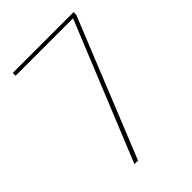

<svg xmlns="http://www.w3.org/2000/svg" viewBox="-191 -727 815 815"><g transform="rotate(-45 217.0 -319.5)"><path d="M149 0H127.5L381 -622H36V-639H401V-622.5Z"/></g></svg>

Font: Anek Malayalam Medium Thin
Style: Regular
Weight: 250
Version: Version 1.003